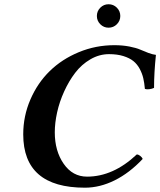

<svg xmlns="http://www.w3.org/2000/svg" viewBox="-20 -870 751 900"><path d="M377.9 9.8Q88.9 9.8 88.9 -240.2Q88.9 -326.2 122.6 -403.8Q156.2 -481.4 213.4 -537.1Q270.5 -592.8 349.6 -625.5Q428.7 -658.2 516.1 -658.2Q554.2 -658.2 586.7 -651.9Q619.1 -645.5 637.2 -637.5Q655.3 -629.4 675.8 -621.8Q696.3 -614.3 710.9 -612.8Q702.1 -528.8 702.1 -458Q692.9 -453.6 680.4 -451.9Q668 -450.2 659.2 -453.1Q656.7 -481.4 651.6 -503.4Q646.5 -525.4 634.8 -547.4Q623 -569.3 605.2 -583.7Q587.4 -598.1 558.3 -607.2Q529.3 -616.2 491.2 -616.2Q445.3 -616.2 403.8 -592Q362.3 -567.9 332.5 -528.8Q302.7 -489.7 280.8 -441.4Q258.8 -393.1 247.8 -343.5Q236.8 -293.9 236.8 -250Q236.8 -162.1 278.6 -102.1Q320.3 -42 388.2 -42Q510.7 -42 621.1 -146Q628.9 -146 637.7 -138.9Q646.5 -131.8 648.9 -125Q586.9 -59.1 517.6 -24.7Q448.2 9.8 377.9 9.8ZM434.1 -794.9Q434.1 -817.9 450.2 -834Q466.3 -850.1 488.8 -850.1Q511.7 -850.1 527.8 -834Q543.9 -817.9 543.9 -794.9Q543.9 -772.5 527.8 -756.3Q511.7 -740.2 488.8 -740.2Q466.3 -740.2 450.2 -756.3Q434.1 -772.5 434.1 -794.9Z"/></svg>

Font: Common Serif
Style: Bold Italic
Weight: 700
Italic angle: -12°
Designer: Philipp H. Poll, Khaled Hosny
Foundry: Stefan Peev, Context Ltd.
Version: Version 1.026